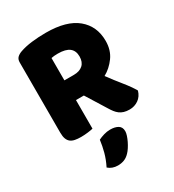

<svg xmlns="http://www.w3.org/2000/svg" viewBox="-207 -742 1015 1117"><g transform="rotate(-30 301.0 -183.5)"><path d="M232 -196V-4Q221 -1 197.5 2Q174 5 151 5Q128 5 110.5 1.5Q93 -2 81.5 -11Q70 -20 64 -36Q58 -52 58 -78V-549Q58 -570 69.5 -581.5Q81 -593 101 -600Q135 -612 180 -617.5Q225 -623 276 -623Q414 -623 484 -565Q554 -507 554 -408Q554 -346 522 -302Q490 -258 446 -234Q482 -185 517 -142Q552 -99 572 -64Q562 -29 535.5 -10.5Q509 8 476 8Q454 8 438 3Q422 -2 410 -11Q398 -20 388 -33Q378 -46 369 -61L285 -196ZM295 -329Q333 -329 355 -348.5Q377 -368 377 -406Q377 -444 352.5 -463.5Q328 -483 275 -483Q260 -483 251 -482Q242 -481 231 -479V-329ZM333 223Q316 241 296.5 248.5Q277 256 254 256Q216 256 190 233Q211 191 221.5 151.5Q232 112 237 73Q253 65 274.5 58.5Q296 52 318 52Q350 52 370 64Q390 76 390 104Q390 116 384.5 132.5Q379 149 371 165.5Q363 182 353 197.5Q343 213 333 223Z"/></g></svg>

Font: Baloo Bhaina
Style: Regular
Weight: 400
Designer: Manish Minz, Shuchita Grover and Ek Type
Foundry: Ek Type
Version: Version 1.443;PS 1.000;hotconv 16.6.51;makeotf.lib2.5.65220;